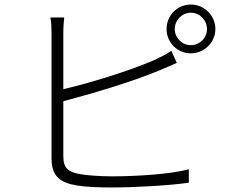

<svg xmlns="http://www.w3.org/2000/svg" viewBox="-20 -818 1040 846"><path d="M750 -690C750 -729 782 -762 821 -762C860 -762 892 -729 892 -690C892 -651 860 -619 821 -619C782 -619 750 -651 750 -690ZM714 -690C714 -631 761 -583 821 -583C880 -583 929 -631 929 -690C929 -750 880 -798 821 -798C761 -798 714 -750 714 -690ZM263 -741H202C206 -721 207 -698 207 -673C207 -625 207 -205 207 -120C207 -41 246 -13 317 -1C357 6 416 8 472 8C580 8 730 -1 812 -13V-72C728 -50 580 -41 474 -41C422 -41 364 -45 331 -51C281 -61 259 -75 259 -131V-372C377 -403 558 -456 678 -506C706 -517 736 -531 759 -541L735 -594C713 -579 687 -566 659 -553C546 -504 375 -452 259 -425V-673C259 -701 261 -721 263 -741Z"/></svg>

Font: Noto Sans TC Light
Style: Regular
Weight: 300
Designer: Ryoko NISHIZUKA 西塚涼子 (kana, bopomofo & ideographs); Paul D. Hunt (Latin, Greek & Cyrillic); Sandoll Communications 산돌커뮤니
Foundry: Adobe
Version: Version 2.004;hotconv 1.0.118;makeotfexe 2.5.65603